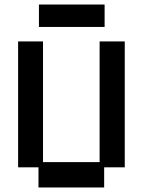

<svg xmlns="http://www.w3.org/2000/svg" viewBox="-20 -816 632 848"><path d="M150 12V-77H60V-633H170V-100H420V-633H531V-77H440V12ZM152 -697V-796H442V-697Z"/></svg>

Font: Pixelify Sans Medium
Style: Regular
Weight: 500
Designer: Stefie Justprince
Foundry: Typecalism Foundryline
Version: Version 1.000;February 13, 2025;FontCreator 15.0.0.3015 64-b